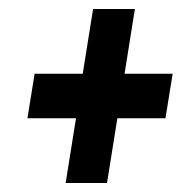

<svg xmlns="http://www.w3.org/2000/svg" viewBox="-20 -525 433 427"><path d="M126 -118 149 -262H41L57 -361H164L187 -505H280L257 -361H364L348 -262H241L218 -118Z"/></svg>

Font: Georama Condensed SemiBold
Style: Italic
Weight: 600
Width: 3
Italic angle: -9°
Designer: Jean-Baptiste Levee
Foundry: Production Type
Version: Version 1.000